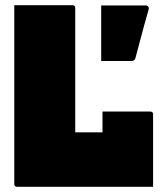

<svg xmlns="http://www.w3.org/2000/svg" viewBox="-20 -720 640 740"><path d="M46 0Q35 0 35 -11V-700H259Q270 -700 270 -689V-210H375V-290H559Q570 -290 570 -280V0ZM542 -699Q548 -699 551.5 -694.5Q555 -690 553 -684Q543 -649 535 -620Q527 -591 519.5 -562Q512 -533 502 -496Q499 -485 486 -485H370V-699Z"/></svg>

Font: Recursive Mn Lnr St XBk
Style: Regular
Weight: 1000
Monospace: yes
Version: Version 1.079;hotconv 1.0.112;makeotfexe 2.5.65598; ttfautoh